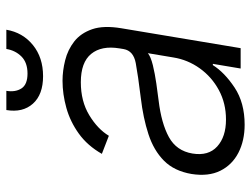

<svg xmlns="http://www.w3.org/2000/svg" viewBox="-112 -655 780 596"><g transform="rotate(-90 278.0 -357.0)"><path d="M188.9 12.4Q139.6 12.4 101.9 -6.9Q64.3 -26.3 46 -63Q27.7 -99.8 35.9 -152.3Q45.1 -206.3 77.2 -238.1Q109.4 -269.9 159.4 -286.2Q209.5 -302.6 272.4 -310Q342 -318.5 380.1 -325.6Q418.3 -332.7 423.7 -363.3L425.8 -376.1Q435 -431.8 408.7 -464Q382.5 -496.1 320.7 -496.1Q261.7 -496.1 218.6 -470Q175.4 -443.9 154.5 -409.1L98.4 -430.8Q123.9 -475.5 161.2 -502.3Q198.5 -529.1 241.1 -541Q283.7 -552.9 325.3 -552.9Q356.5 -552.9 389 -544.7Q421.5 -536.6 447.3 -516.5Q473 -496.4 485.3 -460.9Q497.5 -425.4 488.3 -370.4L426.5 0H363.3L377.8 -86.3H373.9Q351.2 -50.1 304.2 -18.8Q257.1 12.4 188.9 12.4ZM204.9 -45.5Q255.3 -45.5 296.3 -67.6Q337.4 -89.8 364 -127.1Q390.6 -164.4 397.7 -209.2L410.9 -288Q400.2 -279.1 373.6 -272.5Q346.9 -266 316.6 -261.7Q286.2 -257.5 263.8 -254.6Q193.2 -246.1 150.4 -222.7Q107.6 -199.2 99.4 -149.5Q91.3 -100.1 121.3 -72.8Q151.3 -45.5 204.9 -45.5ZM424 -727.3H483.7Q475.1 -676.5 436.3 -644.9Q397.4 -613.3 339.5 -613.3Q282.3 -613.3 254.1 -644.9Q225.9 -676.5 234.4 -727.3H294Q289.4 -699.2 301.5 -680.4Q313.6 -661.6 347.7 -661.6Q381.7 -661.6 400.6 -680.4Q419.4 -699.2 424 -727.3Z"/></g></svg>

Font: Inter Light  BETA
Style: Italic
Weight: 300
Italic angle: 9.39999°
Designer: Rasmus Andersson
Foundry: rsms
Version: Version 3.011;git-f93a4a705